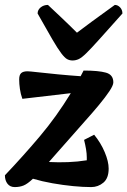

<svg xmlns="http://www.w3.org/2000/svg" viewBox="-32 -749 518 781"><path d="M28 12Q9 12 -1.5 -1.5Q-12 -15 -12 -36Q63 -115 130.5 -195Q198 -275 256 -370L59 -347Q52 -366 49 -387Q46 -408 46 -426Q46 -444 54 -451.5Q62 -459 80 -459Q88 -459 123 -455Q158 -451 205 -446.5Q252 -442 296 -439Q302 -450 308 -462Q369 -462 399 -453.5Q429 -445 429 -414Q429 -402 413 -378Q397 -354 370.5 -322Q344 -290 312 -254.5Q280 -219 249 -183Q224 -155 203.5 -131.5Q183 -108 167 -90Q206 -88 245 -89.5Q284 -91 321 -97Q321 -102 321 -109Q321 -124 318 -142Q315 -160 310 -180L351 -201Q378 -168 394 -130Q410 -92 410 -63Q410 -24 388.5 -6Q367 12 339 12Q306 12 265 8Q224 4 181.5 -3.5Q139 -11 102 -22Q80 -1 64 5.5Q48 12 28 12ZM263 -503Q251 -503 241 -508.5Q231 -514 217 -532.5Q203 -551 180.5 -589.5Q158 -628 121 -694Q121 -709 133.5 -719Q146 -729 163 -729Q193 -701 213 -682Q233 -663 248.5 -648Q264 -633 281 -616Q307 -636 342 -661.5Q377 -687 435 -729Q447 -729 456.5 -719Q466 -709 466 -694Q407 -628 372.5 -589.5Q338 -551 319 -532.5Q300 -514 288 -508.5Q276 -503 263 -503Z"/></svg>

Font: Petrona ExtraBold
Style: Italic
Weight: 800
Italic angle: -9°
Designer: Ringo R. Seeber
Foundry: Ringo R. Seeber
Version: Version 2.001; ttfautohint (v1.8.3)